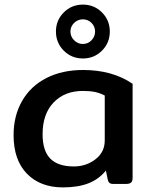

<svg xmlns="http://www.w3.org/2000/svg" viewBox="-20 -799 655 834"><path d="M223 -662Q223 -711 257 -745Q291 -779 340 -779Q389 -779 423 -745Q457 -711 457 -662Q457 -613 423 -579Q389 -545 340 -545Q291 -545 257 -579Q223 -613 223 -662ZM393 -662Q393 -684 377.5 -699.5Q362 -715 340 -715Q318 -715 302 -699.5Q286 -684 286 -662Q286 -640 302 -624Q318 -608 340 -608Q362 -608 377.5 -624Q393 -640 393 -662ZM39 -212Q39 -296 76 -360.5Q113 -425 181.5 -460Q250 -495 341 -495Q468 -495 556 -435V-27Q556 -12 549.5 -6Q543 0 527 0H472Q461 0 455.5 -4.5Q450 -9 448 -19L440 -58Q409 -20 363.5 -2.5Q318 15 253 15Q155 15 97 -44.5Q39 -104 39 -212ZM435 -189V-384Q414 -395 392.5 -399.5Q371 -404 340 -404Q261 -404 213 -354Q165 -304 165 -216Q165 -144 198.5 -110Q232 -76 301 -76Q354 -76 394.5 -107Q435 -138 435 -189Z"/></svg>

Font: Mitr
Style: Regular
Weight: 400
Designer: Thanarat Vachiruckul
Foundry: Cadson Demak
Version: Version 1.003